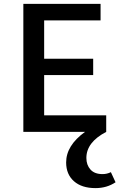

<svg xmlns="http://www.w3.org/2000/svg" viewBox="-20 -678 623 987"><path d="M550 207 574 259Q529 289 471 289Q400 289 360 253.5Q320 218 320 157Q320 70 417 0H100V-658H497V-573H207V-376H459V-292H207V-85H526V0Q424 53 424 134Q424 170 445 193.5Q466 217 507 217Q530 217 550 207Z"/></svg>

Font: EauTest Semibold
Style: Regular
Weight: 600
Designer: Christian Thalmann (Catharsis Fonts)
Version: Version 0.001;PS 000.001;hotconv 1.0.88;makeotf.lib2.5.64775